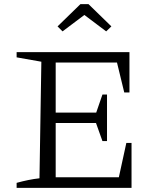

<svg xmlns="http://www.w3.org/2000/svg" viewBox="-20 -904 749 924"><path d="M588 -216H613V0H60V-24Q89 -32 116 -37.5Q143 -43 170 -46L179 -607L60 -628V-653H603V-459H578L543 -603H218L248 -633V-362H443L473 -449H495V-225H473L442 -312H248V-21L218 -51H552ZM406 -884 516 -777 491 -753 386 -832 281 -753 257 -777 367 -884Z"/></svg>

Font: Piazzolla Thin Light
Style: Regular
Weight: 300
Version: Version 2.005